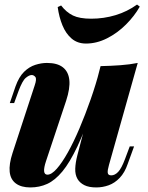

<svg xmlns="http://www.w3.org/2000/svg" viewBox="-20 -808 647 842"><path d="M392 -352Q354 -239 320 -167Q286 -95 253.5 -56Q221 -17 187 -1.5Q153 14 113 14Q73 14 49.5 -3.5Q26 -21 22.5 -54.5Q19 -88 35 -137L132 -433Q142 -462 135 -470.5Q128 -479 119 -479Q108 -479 93 -466.5Q78 -454 61 -408L42 -356H23L48 -429Q63 -471 85.5 -493Q108 -515 134.5 -523.5Q161 -532 186 -532Q231 -532 255.5 -513Q280 -494 284 -457.5Q288 -421 270 -366L182 -102Q162 -42 188 -42Q206 -42 229 -68Q252 -94 277.5 -139.5Q303 -185 328.5 -245Q354 -305 377.5 -372Q401 -439 419 -508ZM458 -85Q451 -61 452.5 -50Q454 -39 468 -39Q484 -39 498.5 -54.5Q513 -70 528 -110L549 -166H568L540 -89Q527 -51 505 -28Q483 -5 456.5 4.5Q430 14 402 14Q370 14 350 4Q330 -6 320 -23Q309 -42 310 -68.5Q311 -95 319 -126L421 -518Q467 -519 508 -522Q549 -525 584 -532ZM380 -726Q435 -726 486.5 -741.5Q538 -757 581 -788L593 -779Q570 -738 532.5 -700.5Q495 -663 449.5 -640Q404 -617 357 -617Q320 -617 294.5 -638.5Q269 -660 254 -696.5Q239 -733 233 -777L248 -784Q271 -754 300 -740Q329 -726 380 -726Z"/></svg>

Font: Playfair Display ExtraBold
Style: Italic
Weight: 800
Italic angle: -14°
Designer: Claus Eggers Sørensen
Foundry: Claus Eggers Sørensen
Version: Version 1.203